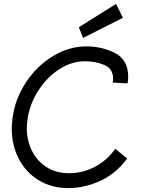

<svg xmlns="http://www.w3.org/2000/svg" viewBox="-20 -944 756 981"><path d="M40 -288Q40 -305 44 -341Q57 -439 112.5 -523Q168 -607 250 -657Q332 -707 421 -707Q502 -707 568.5 -672.5Q635 -638 635 -551Q635 -536 632 -518L556 -522Q558 -536 558 -541Q558 -593 513 -612Q468 -631 414 -631Q345 -631 281 -589Q217 -547 173.5 -477.5Q130 -408 120 -330Q117 -309 117 -290Q117 -226 143.5 -173Q170 -120 219 -89.5Q268 -59 333 -59Q402 -59 464.5 -91.5Q527 -124 569 -184L630 -134Q574 -58 493.5 -20.5Q413 17 329 17Q244 17 178 -23Q112 -63 76 -132.5Q40 -202 40 -288ZM383 -805 573 -924 608 -853 404 -750Z"/></svg>

Font: Bellota Text
Style: Bold Italic
Weight: 700
Italic angle: -7.5°
Designer: Kemie Guaida
Foundry: Kemie Guaida
Version: Version 4.001